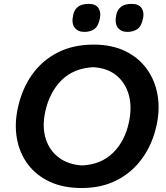

<svg xmlns="http://www.w3.org/2000/svg" viewBox="-20 -957 855 990"><path d="M401.5 12.5Q305.5 12.5 235.5 -20.5Q165.5 -53.5 123 -111Q80.5 -168.5 67.2 -242.5Q54 -316.5 71.5 -398Q93 -499 145.8 -572.8Q198.5 -646.5 278.5 -686.8Q358.5 -727 462.5 -727Q556 -727 625 -693.8Q694 -660.5 736.2 -602.5Q778.5 -544.5 792 -469.8Q805.5 -395 787.5 -312Q767 -216 715 -142.8Q663 -69.5 583.8 -28.5Q504.5 12.5 401.5 12.5ZM403.5 -104Q501.5 -108.5 563.2 -169.5Q625 -230.5 645 -328Q661.5 -405.5 644 -468Q626.5 -530.5 579.8 -568.5Q533 -606.5 461 -610.5Q360 -605.5 297.5 -543.5Q235 -481.5 213 -380Q196.5 -302.5 215.8 -241.5Q235 -180.5 283.8 -144.2Q332.5 -108 403.5 -104ZM636.5 -792.5Q604 -792.5 587.2 -814.8Q570.5 -837 579.5 -880.5Q592 -937 659 -937Q695.5 -937 709.8 -915.8Q724 -894.5 718 -864.5Q709.5 -821.5 688.2 -807Q667 -792.5 636.5 -792.5ZM414.5 -792.5Q382 -792.5 364.8 -814.8Q347.5 -837 357.5 -880.5Q369.5 -937 437 -937Q473 -937 487.2 -915.8Q501.5 -894.5 495.5 -864.5Q487.5 -821.5 466.2 -807Q445 -792.5 414.5 -792.5Z"/></svg>

Font: Commissioner Loud SemiBold
Style: Italic
Weight: 600
Italic angle: -12°
Designer: Kostas Bartsokas
Foundry: Kostas Bartsokas
Version: Version 1.000; ttfautohint (v1.8.3)